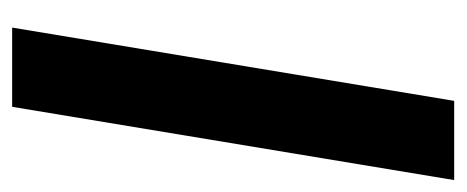

<svg xmlns="http://www.w3.org/2000/svg" viewBox="-246 -522 768 316"><g transform="rotate(90 138.0 -364.0)"><path d="M276.4 -727.5 155.8 0H25.4L146 -727.5Z"/></g></svg>

Font: Inter 18pt SemiBold
Style: Italic
Weight: 600
Italic angle: -9.3988°
Designer: Rasmus Andersson
Foundry: rsms
Version: Version 4.001;git-66647c0bb